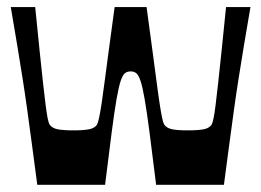

<svg xmlns="http://www.w3.org/2000/svg" viewBox="-20 -513 725 533"><path d="M83.5 0Q74.9 -66 68 -116.8Q61.2 -167.7 55.2 -211Q49.2 -254.3 42.5 -296.5Q35.9 -338.7 28 -386.2Q20.2 -433.7 9.9 -493.4H77.7Q84.6 -424.3 89.9 -372.6Q95.3 -320.9 99.4 -283.4Q103.6 -245.9 106.6 -222.1Q109.6 -198.3 112.2 -185.1Q114.9 -171.9 117.6 -167.2Q124.6 -157.2 140.1 -154.1Q155.6 -151.1 184 -151.1Q211.6 -151.1 227.3 -154.1Q243 -157.2 249.4 -167.2Q252 -171.9 255 -185.7Q258 -199.6 261.9 -224.4Q265.7 -249.3 270.5 -286.8Q275.3 -324.2 282.3 -375.6Q289.3 -427 298.2 -493.4H386.9Q395.9 -427 402.8 -375.6Q409.8 -324.2 414.6 -286.8Q419.4 -249.3 423.3 -224.4Q427.1 -199.6 430.1 -185.7Q433.1 -171.9 435.8 -167.2Q442.8 -157.2 458.2 -154.1Q473.5 -151.1 501.2 -151.1Q529.5 -151.1 545.4 -154.1Q561.2 -157.2 567.6 -167.2Q570.2 -171.9 572.9 -185.1Q575.6 -198.3 578.6 -222.1Q581.6 -245.9 585.7 -283.4Q589.9 -320.9 595.2 -372.6Q600.5 -424.3 607.5 -493.4H675.3Q664.9 -433.7 657.1 -386.2Q649.3 -338.7 642.6 -296.5Q635.9 -254.3 629.9 -211Q623.9 -167.7 617.1 -116.8Q610.3 -66 601.6 0H413.4Q402.5 -88.5 395 -146.2Q387.5 -203.9 381.5 -238.2Q375.6 -272.5 369.9 -289Q364.2 -305.4 357.9 -310.1Q351.6 -314.8 342.6 -314.8Q333.6 -314.8 327.2 -310.1Q320.9 -305.4 315.2 -289Q309.6 -272.5 303.6 -238.2Q297.6 -203.9 290.1 -146.2Q282.7 -88.5 271.7 0Z"/></svg>

Font: Ojuju ExtraLight
Style: Regular
Weight: 200
Designer: Chisaokwu Joboson, Mirko Velimirovic
Foundry: Udi Foundry
Version: Version 1.000